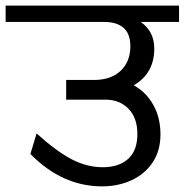

<svg xmlns="http://www.w3.org/2000/svg" viewBox="-42 -658 656 682"><path d="M594 -580H458Q506 -546 506 -486Q506 -397 433 -355Q477 -331 502.5 -285.5Q528 -240 528 -181Q528 -123 500.5 -81.5Q473 -40 425.5 -18Q378 4 321 4Q179 4 66 -111L88 -184Q159 -120 213 -92Q267 -64 323 -64Q380 -64 413 -93.5Q446 -123 446 -182Q446 -239 414.5 -271.5Q383 -304 333 -304H193V-374H292Q352 -374 386.5 -406.5Q421 -439 421 -494Q421 -538 397 -559Q373 -580 329 -580H-22V-638H594Z"/></svg>

Font: Amiko
Style: Regular
Weight: 400
Designer: Pablo Impallari, Rodrigo Fuenzalida, Andres Torresi
Foundry: Impallari Type
Version: Version 1.001; ttfautohint (v1.3)